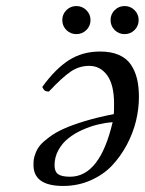

<svg xmlns="http://www.w3.org/2000/svg" viewBox="-20 -611 484 641"><path d="M162.1 -59.1Q162.1 -38.1 174.1 -29.5Q186 -21 213.9 -21Q313.5 -21 356 -203.1Q331.5 -201.2 306.2 -195.1Q280.8 -189 254.6 -177.2Q228.5 -165.5 208.3 -149.4Q188 -133.3 175 -109.9Q162.1 -86.4 162.1 -59.1ZM359.9 -230Q360.8 -237.8 360.8 -264.2Q360.8 -328.6 337.6 -359.9Q314.5 -391.1 277.8 -391.1Q244.1 -391.1 215.8 -371.8Q187.5 -352.5 143.1 -305.2Q134.3 -305.2 129.6 -308.6Q125 -312 121.1 -320.8Q165 -381.3 210.2 -410.2Q255.4 -439 314 -439Q351.1 -439 377.2 -427.5Q403.3 -416 417.5 -394.5Q431.6 -373 437.7 -346.9Q443.8 -320.8 443.8 -287.1Q443.8 -248 434.1 -207.5Q424.3 -167 403.6 -127.9Q382.8 -88.9 354 -58.3Q325.2 -27.8 282.7 -9Q240.2 9.8 190.9 9.8Q91.8 9.8 91.8 -60.1Q91.8 -70.8 92.8 -78.9Q93.8 -86.9 99.4 -101.3Q105 -115.7 115 -127.2Q125 -138.7 145 -153.6Q165 -168.5 192.4 -180.9Q219.7 -193.4 262.9 -206.5Q306.2 -219.7 359.9 -230ZM201.7 -510.7Q188 -524.4 188 -543.9Q188 -563.5 201.7 -577.1Q215.3 -590.8 234.9 -590.8Q254.4 -590.8 268.3 -577.1Q282.2 -563.5 282.2 -543.9Q282.2 -524.4 268.3 -510.7Q254.4 -497.1 234.9 -497.1Q215.3 -497.1 201.7 -510.7ZM362.8 -510.7Q349.1 -524.4 349.1 -543.9Q349.1 -563.5 362.8 -577.1Q376.5 -590.8 396 -590.8Q415.5 -590.8 429.2 -577.1Q442.9 -563.5 442.9 -543.9Q442.9 -524.4 429.2 -510.7Q415.5 -497.1 396 -497.1Q376.5 -497.1 362.8 -510.7Z"/></svg>

Font: Common Serif
Style: Italic
Weight: 400
Italic angle: -12°
Designer: Philipp H. Poll, Khaled Hosny
Foundry: Stefan Peev, Context Ltd.
Version: Version 1.026